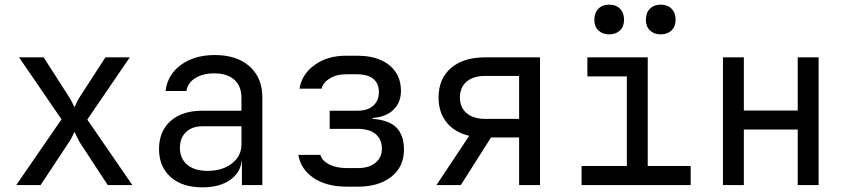

<svg xmlns="http://www.w3.org/2000/svg" viewBox="-20 -797 3640 827"><path d="M50 0 245 -283 62 -550H168L277 -380Q284 -369 290.5 -356Q297 -343 301 -335Q304 -343 310.5 -356Q317 -369 324 -380L434 -550H539L356 -282L550 0H444L326 -180Q319 -191 312.5 -205.5Q306 -220 301 -229Q297 -220 289.5 -205.5Q282 -191 274 -180L155 0Z M852 10Q765 10 715 -34.5Q665 -79 665 -155Q665 -232 715 -276Q765 -320 850 -320H1020V-375Q1020 -426 989.5 -453.5Q959 -481 903 -481Q854 -481 821 -460.5Q788 -440 783 -405H693Q702 -476 760 -518Q818 -560 905 -560Q1000 -560 1055 -511Q1110 -462 1110 -378V0H1022V-105H1007L1022 -120Q1022 -60 975.5 -25Q929 10 852 10ZM874 -61Q938 -61 979 -93Q1020 -125 1020 -175V-253H852Q807 -253 781 -228Q755 -203 755 -160Q755 -114 786.5 -87.5Q818 -61 874 -61Z M1474 7Q1387 7 1331.5 -30Q1276 -67 1265 -130H1360Q1367 -105 1397.5 -89Q1428 -73 1474 -73H1521Q1570 -73 1597.5 -96Q1625 -119 1625 -156Q1625 -196 1598.5 -219Q1572 -242 1521 -242H1400V-320H1518Q1564 -320 1588 -342Q1612 -364 1612 -400Q1612 -425 1601.5 -442Q1591 -459 1570 -468Q1549 -477 1519 -477H1469Q1429 -477 1400 -459Q1371 -441 1365 -415H1270Q1280 -477 1335 -517Q1390 -557 1469 -557H1519Q1578 -557 1620 -538.5Q1662 -520 1684.5 -486Q1707 -452 1707 -405Q1707 -356 1675 -324.5Q1643 -293 1585 -289V-285Q1656 -280 1688 -247Q1720 -214 1720 -152Q1720 -79 1666 -36Q1612 7 1521 7Z M1860 0 2001 -212Q1938 -227 1903.5 -270Q1869 -313 1869 -377Q1869 -458 1922.5 -504Q1976 -550 2069 -550H2306V0H2216V-205H2095L1965 0ZM2069 -285H2216V-470H2069Q2019 -470 1990 -445.5Q1961 -421 1961 -377Q1961 -334 1990 -309.5Q2019 -285 2069 -285Z M2485 0V-82H2680V-468H2510V-550H2770V-82H2955V0ZM2826 -649Q2797 -649 2779.5 -666Q2762 -683 2762 -712Q2762 -742 2779.5 -759.5Q2797 -777 2826 -777Q2855 -777 2872.5 -759.5Q2890 -742 2890 -712Q2890 -683 2872.5 -666Q2855 -649 2826 -649ZM2604 -649Q2575 -649 2557.5 -666Q2540 -683 2540 -712Q2540 -742 2557.5 -759.5Q2575 -777 2604 -777Q2633 -777 2650.5 -759.5Q2668 -742 2668 -712Q2668 -683 2650.5 -666Q2633 -649 2604 -649Z M3094 0V-550H3184V-321H3416V-550H3506V0H3416V-239H3184V0Z"/></svg>

Font: JetBrains Mono Zero
Style: Regular-Zero
Weight: 400
Designer: Philipp Nurullin, Konstantin Bulenkov
Foundry: JetBrains
Version: Version 2.211